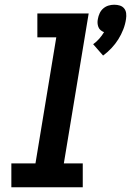

<svg xmlns="http://www.w3.org/2000/svg" viewBox="-20 -792 554 812"><path d="M416 -557 374 -605Q388 -615 399.5 -628Q411 -641 420 -656Q412 -659 405.5 -664.5Q399 -670 396 -678Q393 -686 392.5 -694.5Q392 -703 394 -712Q396 -724 401.5 -736Q407 -748 417 -756.5Q427 -765 439 -768.5Q451 -772 463 -772Q476 -772 487 -768.5Q498 -765 505 -756.5Q512 -748 513.5 -736Q515 -724 513 -712Q510 -690 501.5 -668Q493 -646 480.5 -626Q468 -606 451.5 -588.5Q435 -571 416 -557ZM28 0V-101H130L218 -634H138V-735H355L250 -101H330V0Z"/></svg>

Font: Zed Sans Extended
Style: Bold Italic
Weight: 700
Width: 7
Italic angle: -9°
Designer: Belleve Invis
Foundry: Belleve Invis
Version: Version 1.0.0; ttfautohint (v1.8.4)